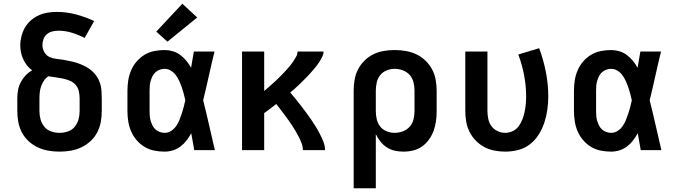

<svg xmlns="http://www.w3.org/2000/svg" viewBox="-20 -807 3640 1032"><path d="M300 8Q270 8 240.5 3Q211 -2 184 -14.5Q157 -27 134.5 -47.5Q112 -68 98 -94.5Q84 -121 78.5 -150.5Q73 -180 73 -210V-279Q73 -301 77 -323Q81 -345 91.5 -365Q102 -385 117.5 -401.5Q133 -418 153 -429Q137 -440 125 -455.5Q113 -471 105 -488.5Q97 -506 93 -525Q89 -544 89 -563Q89 -588 95.5 -613Q102 -638 114.5 -659.5Q127 -681 146 -697.5Q165 -714 188 -724.5Q211 -735 236 -739Q261 -743 286 -743Q338 -743 388.5 -729.5Q439 -716 486 -694L435 -603Q402 -620 366.5 -631Q331 -642 294 -642Q278 -642 261.5 -638Q245 -634 232.5 -623.5Q220 -613 214 -597Q208 -581 208 -565Q208 -545 218.5 -526.5Q229 -508 247.5 -500Q266 -492 286.5 -490Q307 -488 326.5 -484.5Q346 -481 366 -476.5Q386 -472 405 -465Q424 -458 441.5 -448.5Q459 -439 474.5 -425.5Q490 -412 501 -395Q512 -378 518 -359Q524 -340 525.5 -319.5Q527 -299 527 -279V-210Q527 -180 521.5 -150.5Q516 -121 502 -94.5Q488 -68 465.5 -47.5Q443 -27 416 -14.5Q389 -2 359.5 3Q330 8 300 8ZM300 -93Q323 -93 345 -100.5Q367 -108 381.5 -125.5Q396 -143 402 -165Q408 -187 408 -210V-279Q408 -298 403.5 -317.5Q399 -337 386 -351.5Q373 -366 354.5 -373.5Q336 -381 317 -385Q298 -389 278.5 -391.5Q259 -394 240 -397Q226 -388 216.5 -374Q207 -360 201.5 -344.5Q196 -329 194 -312.5Q192 -296 192 -279V-210Q192 -187 198 -165Q204 -143 218.5 -125.5Q233 -108 255 -100.5Q277 -93 300 -93Z M865 8Q837 8 809 2.5Q781 -3 757 -17.5Q733 -32 714.5 -53.5Q696 -75 685 -100.5Q674 -126 669.5 -154Q665 -182 665 -210V-320Q665 -348 669.5 -376Q674 -404 685 -429.5Q696 -455 714.5 -476.5Q733 -498 757 -512.5Q781 -527 809 -532.5Q837 -538 865 -538Q887 -538 909 -531.5Q931 -525 949 -511.5Q967 -498 981.5 -480.5Q996 -463 1007 -443Q1011 -465 1014.5 -486.5Q1018 -508 1022 -530H1133Q1117 -465 1102.5 -399Q1088 -333 1072 -268Q1089 -201 1104 -134Q1119 -67 1135 0H1024Q1020 -23 1016 -45.5Q1012 -68 1008 -91Q997 -71 983 -52.5Q969 -34 950.5 -20Q932 -6 910 1Q888 8 865 8ZM865 -93Q884 -93 900 -103.5Q916 -114 926.5 -129Q937 -144 944 -161.5Q951 -179 957 -196.5Q963 -214 967.5 -232Q972 -250 976 -268Q972 -286 967.5 -303.5Q963 -321 957 -338Q951 -355 943.5 -371.5Q936 -388 925.5 -402.5Q915 -417 899 -427Q883 -437 865 -437Q852 -437 839 -432.5Q826 -428 816 -419Q806 -410 800 -398Q794 -386 790 -373Q786 -360 785 -346.5Q784 -333 784 -320V-210Q784 -197 785 -183.5Q786 -170 790 -157Q794 -144 800 -132Q806 -120 816 -111Q826 -102 839 -97.5Q852 -93 865 -93ZM880 -583 820 -637 960 -787 1040 -713Z M1281 0V-530H1400V-318Q1411 -327 1421.5 -336.5Q1432 -346 1442.5 -355Q1453 -364 1463.5 -374Q1474 -384 1484 -394Q1494 -404 1503.5 -414Q1513 -424 1522.5 -434.5Q1532 -445 1541 -456Q1550 -467 1557.5 -478.5Q1565 -490 1572 -503Q1579 -516 1579 -530H1719Q1719 -516 1712.5 -502.5Q1706 -489 1698.5 -477Q1691 -465 1682 -453.5Q1673 -442 1663.5 -431Q1654 -420 1644.5 -409.5Q1635 -399 1624.5 -388.5Q1614 -378 1604 -368Q1594 -358 1583.5 -348Q1573 -338 1562 -328.5Q1551 -319 1540 -310Q1555 -292 1569.5 -274.5Q1584 -257 1598 -238.5Q1612 -220 1625.5 -202Q1639 -184 1652 -165Q1665 -146 1677 -126.5Q1689 -107 1699.5 -86.5Q1710 -66 1718.5 -44.5Q1727 -23 1727 0H1608Q1608 -18 1601.5 -35.5Q1595 -53 1587 -69Q1579 -85 1570 -100.5Q1561 -116 1551 -131Q1541 -146 1530.5 -161Q1520 -176 1509 -190.5Q1498 -205 1487 -219.5Q1476 -234 1465 -248Q1449 -235 1432.5 -223Q1416 -211 1400 -199V0Z M1881 205V-320Q1881 -349 1886 -378.5Q1891 -408 1904.5 -434Q1918 -460 1939 -481Q1960 -502 1986.5 -515Q2013 -528 2042 -533Q2071 -538 2101 -538Q2131 -538 2160.5 -533Q2190 -528 2217 -515.5Q2244 -503 2266 -482Q2288 -461 2302 -435Q2316 -409 2321.5 -379.5Q2327 -350 2327 -320V-210Q2327 -183 2323.5 -156.5Q2320 -130 2311 -105Q2302 -80 2286.5 -58Q2271 -36 2249.5 -20.5Q2228 -5 2202 1.5Q2176 8 2149 8Q2125 8 2102 3Q2079 -2 2059 -15Q2039 -28 2024.5 -46.5Q2010 -65 2000 -86V205ZM2101 -93Q2123 -93 2145 -101Q2167 -109 2182 -126Q2197 -143 2202.5 -165Q2208 -187 2208 -210V-320Q2208 -343 2202.5 -365Q2197 -387 2182 -404Q2167 -421 2145.5 -429Q2124 -437 2101 -437Q2079 -437 2058 -428.5Q2037 -420 2023.5 -403Q2010 -386 2005 -364Q2000 -342 2000 -320V-210Q2000 -188 2005 -166Q2010 -144 2023.5 -127Q2037 -110 2058 -101.5Q2079 -93 2101 -93Z M2696 8Q2667 8 2638 2.5Q2609 -3 2583.5 -16.5Q2558 -30 2537.5 -51Q2517 -72 2504 -98Q2491 -124 2486 -152.5Q2481 -181 2481 -210V-530H2600V-210Q2600 -189 2604.5 -167.5Q2609 -146 2621.5 -129Q2634 -112 2654 -102.5Q2674 -93 2695 -93Q2716 -93 2735.5 -102Q2755 -111 2767.5 -128Q2780 -145 2787.5 -164.5Q2795 -184 2799.5 -204.5Q2804 -225 2806 -246Q2808 -267 2808 -288Q2808 -346 2797 -403Q2786 -460 2766 -514L2878 -548Q2901 -486 2914 -420.5Q2927 -355 2927 -288Q2927 -253 2922 -217.5Q2917 -182 2906 -148.5Q2895 -115 2876 -84.5Q2857 -54 2829 -32Q2801 -10 2766 -1Q2731 8 2696 8Z M3265 8Q3237 8 3209 2.5Q3181 -3 3157 -17.5Q3133 -32 3114.5 -53.5Q3096 -75 3085 -100.5Q3074 -126 3069.5 -154Q3065 -182 3065 -210V-320Q3065 -348 3069.5 -376Q3074 -404 3085 -429.5Q3096 -455 3114.5 -476.5Q3133 -498 3157 -512.5Q3181 -527 3209 -532.5Q3237 -538 3265 -538Q3287 -538 3309 -531.5Q3331 -525 3349 -511.5Q3367 -498 3381.5 -480.5Q3396 -463 3407 -443Q3411 -465 3414.5 -486.5Q3418 -508 3422 -530H3533Q3517 -465 3502.5 -399Q3488 -333 3472 -268Q3489 -201 3504 -134Q3519 -67 3535 0H3424Q3420 -23 3416 -45.5Q3412 -68 3408 -91Q3397 -71 3383 -52.5Q3369 -34 3350.5 -20Q3332 -6 3310 1Q3288 8 3265 8ZM3265 -93Q3284 -93 3300 -103.5Q3316 -114 3326.5 -129Q3337 -144 3344 -161.5Q3351 -179 3357 -196.5Q3363 -214 3367.5 -232Q3372 -250 3376 -268Q3372 -286 3367.5 -303.5Q3363 -321 3357 -338Q3351 -355 3343.5 -371.5Q3336 -388 3325.5 -402.5Q3315 -417 3299 -427Q3283 -437 3265 -437Q3252 -437 3239 -432.5Q3226 -428 3216 -419Q3206 -410 3200 -398Q3194 -386 3190 -373Q3186 -360 3185 -346.5Q3184 -333 3184 -320V-210Q3184 -197 3185 -183.5Q3186 -170 3190 -157Q3194 -144 3200 -132Q3206 -120 3216 -111Q3226 -102 3239 -97.5Q3252 -93 3265 -93Z"/></svg>

Font: Iosevka Curly Extended
Style: Bold
Weight: 700
Width: 7
Monospace: yes
Designer: Belleve Invis
Foundry: Belleve Invis
Version: Version 11.1.0; ttfautohint (v1.8.3)